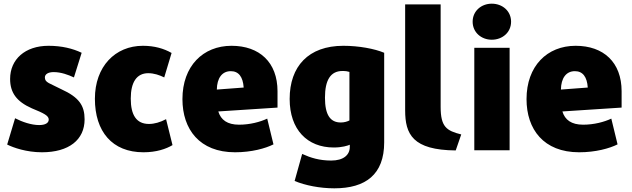

<svg xmlns="http://www.w3.org/2000/svg" viewBox="-20 -804 3434 1044"><path d="M440 -155C440 -44 355 24 208 24C124 24 53 -1 19 -18L62 -161C101 -141 150 -124 193 -124C226 -124 245 -135 245 -154C245 -175 219 -188 153 -215C70 -252 35 -300 35 -375C35 -481 116 -555 244 -555C316 -555 376 -540 424 -517C423 -515 383 -385 382 -383C352 -397 312 -412 272 -412C241 -412 224 -400 224 -383C224 -354 250 -352 313 -319C410 -275 440 -230 440 -155Z M918 -15C883 6 830 24 760 24C590 24 496 -89 496 -267C496 -442 606 -555 757 -555C820 -555 871 -540 913 -516C912 -514 874 -385 873 -383C847 -396 817 -406 786 -406C724 -406 691 -358 691 -268C691 -178 722 -130 790 -130C819 -130 851 -139 883 -156Z M1489 -219 1167 -198C1181 -152 1216 -126 1280 -126C1339 -126 1395 -141 1433 -159L1467 -19C1423 3 1348 24 1258 24C1065 24 972 -101 972 -265C972 -445 1084 -555 1239 -555C1391 -555 1489 -465 1489 -308ZM1305 -328C1301 -386 1278 -417 1235 -417C1187 -417 1160 -379 1159 -317Z M2069 -30C2069 145 1968 220 1798 220C1719 220 1639 204 1582 180L1623 33C1669 54 1717 69 1781 69C1847 69 1882 39 1882 -5V-17C1871 -12 1840 -2 1795 -2C1651 -2 1555 -99 1555 -266C1555 -443 1657 -555 1847 -555C1931 -555 2017 -539 2069 -517ZM1880 -149V-413C1871 -416 1860 -418 1842 -418C1777 -418 1747 -368 1747 -273C1747 -179 1776 -138 1833 -138C1852 -138 1868 -143 1880 -149Z M2488 -73 2458 14C2224 12 2183 -74 2183 -204V-780H2376V-223C2376 -114 2408 -93 2488 -73Z M2759 -686C2759 -628 2712 -588 2654 -588C2597 -588 2550 -628 2550 -686C2550 -744 2597 -784 2654 -784C2712 -784 2759 -744 2759 -686ZM2751 13H2559V-544H2751Z M3360 -219 3038 -198C3052 -152 3087 -126 3151 -126C3210 -126 3266 -141 3304 -159L3338 -19C3294 3 3219 24 3129 24C2936 24 2843 -101 2843 -265C2843 -445 2955 -555 3110 -555C3262 -555 3360 -465 3360 -308ZM3176 -328C3172 -386 3149 -417 3106 -417C3058 -417 3031 -379 3030 -317Z"/></svg>

Font: Repo Black
Style: Regular
Weight: 900
Designer: Stefan Peev
Foundry: Context Ltd
Version: Version 1.502